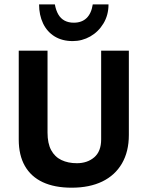

<svg xmlns="http://www.w3.org/2000/svg" viewBox="-20 -844 676 879"><path d="M307.9 15.3Q230.1 15.3 175.9 -9.9Q121.8 -35.2 93.8 -84.5Q65.8 -133.7 65.8 -204.7V-612H197.6V-237.1Q197.6 -187.5 214.2 -156.7Q230.8 -125.8 261.3 -111.3Q291.7 -96.8 332 -96.8Q379.9 -96.8 411.5 -123.9Q443.1 -151.1 443.1 -205.7V-612H569.9V-226Q569.9 -150 538.3 -95.7Q506.7 -41.3 448.2 -13Q389.7 15.3 307.9 15.3ZM158.9 -824H231.1Q236 -796.7 247 -777.8Q258 -759 275.9 -749.5Q293.8 -740.1 317.9 -740.1Q354.4 -740.1 376.4 -761.3Q398.3 -782.5 404.7 -824H476.8Q476.8 -775.1 453.7 -736.7Q430.6 -698.4 393.2 -677.1Q355.7 -655.9 312.9 -655.9Q265.1 -655.9 230.3 -677.1Q195.6 -698.4 177.2 -736.7Q158.9 -775.1 158.9 -824Z"/></svg>

Font: Ancizar Sans Thin
Style: Regular
Weight: 100
Designer: Cesar Puertas, Viviana Monsalve, Julian Moncada, Julian Prieto, Jose Castro, Mariel Hernandez, Felipe Aragon, Sara Alarc
Version: Version 8.100